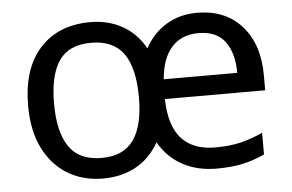

<svg xmlns="http://www.w3.org/2000/svg" viewBox="-44 -607 1034 679"><g transform="rotate(-5 473.0 -267.5)"><path d="M677 -545Q778 -545 836 -479.5Q894 -414 894 -304V-251H538Q540 -155 581.5 -110Q623 -65 700 -65Q753 -65 791.5 -74.5Q830 -84 870 -102V-25Q830 -7 791 1.5Q752 10 699 10Q631 10 579 -18Q527 -46 495 -101Q464 -46 413 -18Q362 10 296 10Q226 10 171.5 -22.5Q117 -55 85.5 -117.5Q54 -180 54 -269Q54 -401 119.5 -473Q185 -545 299 -545Q362 -545 412 -517Q462 -489 492 -435Q521 -488 568.5 -516.5Q616 -545 677 -545ZM676 -473Q616 -473 581 -434Q546 -395 540 -321H801Q801 -390 771 -431.5Q741 -473 676 -473ZM295 -472Q216 -472 181 -421Q146 -370 146 -269Q146 -168 182 -115.5Q218 -63 297 -63Q375 -63 411 -114Q447 -165 447 -265Q447 -369 410.5 -420.5Q374 -472 295 -472Z"/></g></svg>

Font: Noto Sans Avestan
Style: Regular
Weight: 400
Designer: Monotype Design Team
Foundry: Monotype Imaging Inc.
Version: Version 2.003; ttfautohint (v1.8.4.7-5d5b)